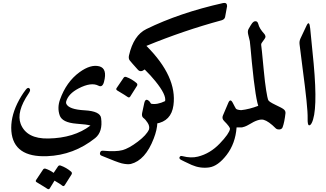

<svg xmlns="http://www.w3.org/2000/svg" viewBox="-20 -871 2269 1335"><path d="M665 -275Q614 -302 526 -256Q455 -219 440 -165Q438 -157 441 -149Q459 -110 568 -104Q677 -98 683 -50Q696 45 642 89Q493 208 307 215Q74 224 59 41Q52 -51 100 -151Q127 -206 159 -247Q174 -267 185 -256Q196 -245 179 -221Q92 -93 124 -9Q165 95 316 92Q494 89 609 2Q586 -6 511 -11Q412 -19 395 -69Q377 -121 397 -178Q441 -302 533 -369Q610 -425 670 -410Q728 -395 703 -301Q692 -261 665 -275ZM384 285Q390 277 401 280Q421 287 440 298Q459 309 475 323Q483 331 478 341L430 417Q422 428 412 419Q408 415 394.5 406.5Q381 398 359 385L326 439Q319 449 308 441Q303 437 284.5 426Q266 415 235 396Q224 390 232 379L280 307Q286 299 297 302Q327 312 353 331Z M1020 -165Q1031 -149 1040 -135.5Q1049 -122 1056 -108Q1096 -29 1049 92Q991 243 890 269Q866 274 827 265Q811 261 776.5 248Q742 235 687 212Q671 206 676 190Q680 175 697 177Q741 181 775 180Q809 179 831 173Q876 161 938 114Q999 68 1016 29Q1022 6 1006 -18Q992 -40 977 -51Q964 -61 968 -84L983 -154Q992 -194 1020 -165ZM840 -331Q846 -339 857 -336Q877 -329 895.5 -318Q914 -307 930 -293Q938 -285 933 -275L885 -199Q878 -189 867 -197Q857 -205 795 -242Q784 -249 791 -259Z M1558 -823 1545 -752Q1541 -736 1521 -730Q1388 -694 1257.5 -649.5Q1127 -605 998 -552Q1213 -337 1186 -139Q1171 -28 1064 -11Q1040 -8 1021 -46Q982 -124 1004 -145Q1014 -153 1030 -150Q1072 -141 1128 -168Q1138 -211 1060 -307Q1044 -327 1026 -346.5Q1008 -366 986 -388Q957 -365 938 -387Q915 -413 901 -428.5Q887 -444 882 -451Q872 -464 877 -486Q909 -626 998 -669Q1112 -725 1246 -770.5Q1380 -816 1532 -850Q1559 -855 1559 -828Q1559 -827 1558.5 -825.5Q1558 -824 1558 -823Z M1530 -68 1567 -155Q1581 -189 1598 -157Q1606 -141 1611.5 -131Q1617 -121 1620 -116Q1626 -107 1658 -105Q1694 -103 1696 -46Q1696 13 1659 15H1625Q1621 71 1603.5 119Q1586 167 1556 206Q1496 284 1435 293Q1373 302 1313 276Q1282 262 1264 253Q1246 244 1238 240Q1223 231 1229 221Q1234 210 1250 215Q1308 230 1356 218Q1441 197 1508 127Q1574 58 1579 26Q1581 13 1538 -30Q1521 -47 1530 -68Z M1778 -136Q1763 -198 1794 -206Q1823 -213 1839 -190Q1844 -180 1845 -176Q1847 -165 1895 -142Q1943 -120 1955 -109Q1966 -99 1965 -84Q1958 -21 1945 14Q1939 28 1923 29Q1907 30 1898 22Q1847 -29 1813 -38Q1779 -47 1713 -6Q1645 35 1629 -8Q1605 -80 1639 -100Q1643 -102 1647.5 -103Q1652 -104 1656 -105Q1713 -111 1778 -136Z M1818 -635Q1824 -629 1826 -617Q1827 -612 1820 -601Q1813 -590 1800 -573Q1795 -566 1796 -559Q1798 -552 1814 -382Q1822 -297 1830.5 -244Q1839 -191 1846 -169Q1861 -125 1834 -105Q1820 -95 1807 -98Q1793 -101 1782 -119Q1758 -164 1731 -440Q1726 -496 1722.5 -532.5Q1719 -569 1717 -585L1706 -630Q1700 -654 1708 -669Q1717 -685 1723.5 -695.5Q1730 -706 1734 -711Q1738 -716 1742.5 -719Q1747 -722 1751 -723Q1770 -727 1776 -704Q1783 -673 1818 -635Z M2111 -692Q2131 -735 2137 -672L2161 -428Q2191 -100 2147 -15Q2137 3 2128 0Q2118 -3 2119 -48Q2120 -86 2111 -173.5Q2102 -261 2084 -396L2063 -562Q2060 -583 2069 -603Z"/></svg>

Font: Amiri
Style: Bold
Weight: 700
Designer: Khaled Hosny
Version: Version 0.113